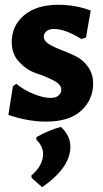

<svg xmlns="http://www.w3.org/2000/svg" viewBox="-20 -497 432 802"><path d="M223 -477Q295 -477 359 -453L339 -340L320 -334Q253 -376 205 -376Q185 -376 174 -366.5Q163 -357 163 -344Q163 -326 184 -313Q205 -300 235.5 -288.5Q266 -277 296.5 -262Q327 -247 348 -217.5Q369 -188 369 -147Q369 -81 319.5 -35Q270 11 172 11Q98 11 15 -17L34 -137L48 -147Q81 -120 121.5 -104Q162 -88 191 -88Q213 -88 224.5 -98Q236 -108 236 -123Q236 -144 203.5 -161Q171 -178 132.5 -190.5Q94 -203 61.5 -236.5Q29 -270 29 -321Q29 -390 81 -433.5Q133 -477 223 -477ZM234 33Q274 69 274 116Q274 203 156 285L112 246L111 236Q160 194 160 146Q160 114 132 87V76Q180 48 234 33Z"/></svg>

Font: Alegreya Sans ExtraBold
Style: Regular
Weight: 800
Designer: Juan Pablo del Peral
Foundry: Huerta Tipografica
Version: Version 2.007